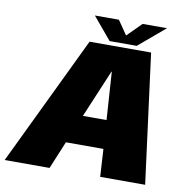

<svg xmlns="http://www.w3.org/2000/svg" viewBox="-114 -900 987 988"><g transform="rotate(10 380.0 -406.5)"><path d="M-25.5 0H209L269 -144.5H465L473.5 0H708.5L620.5 -675.5H299ZM331.5 -293.5 436.5 -543H438.5L455 -293.5ZM400 -696.5H541.5L679.5 -813H552L478.5 -739.5L428 -813H302.5Z"/></g></svg>

Font: Anybody Thin Black
Style: Italic
Weight: 900
Italic angle: -10°
Version: Version 1.113;gftools[0.9.25]